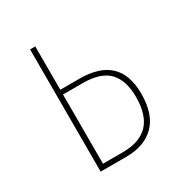

<svg xmlns="http://www.w3.org/2000/svg" viewBox="-130 -613 664 706"><g transform="rotate(-30 202.0 -259.5)"><path d="M200.2 -335Q369.1 -335 369.1 -173.8Q369.1 -86.9 325.9 -43.5Q282.7 0 204.1 0H96.2V-519H118.2V-335ZM202.1 -21Q273.9 -21 310.1 -58.3Q346.2 -95.7 346.2 -173.8Q346.2 -242.7 312.5 -278.8Q278.8 -314.9 201.2 -314.9H118.2V-21Z"/></g></svg>

Font: Fira Sans Compressed Thin
Style: Regular
Weight: 100
Width: 1
Designer: Carrois Corporate & Edenspiekermann AG
Foundry: Carrois Corporate GbR & Edenspiekermann AG
Version: Version 4.203;PS 004.203;hotconv 1.0.88;makeotf.lib2.5.64775